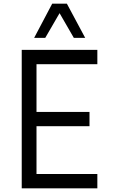

<svg xmlns="http://www.w3.org/2000/svg" viewBox="-20 -1020 622 1040"><path d="M302.7 -948.7 225.1 -814.9H165L262.7 -1000H342.3L441.4 -814.9H379.9ZM507.3 -672.4H177.7V-413.6H464.8V-336.4H177.7V-77.6H507.3V0H97.7V-750H507.3Z"/></svg>

Font: Now
Style: Regular
Weight: 400
Designer: Alfredo Marco Pradil
Foundry: Alfredo Marco Pradil
Version: Version 1.002;PS 001.002;hotconv 1.0.88;makeotf.lib2.5.64775